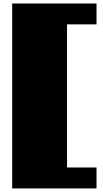

<svg xmlns="http://www.w3.org/2000/svg" viewBox="-20 -908 582 1084"><path d="M48.8 -888.2H524.9V-770.5H358.4V37.6H524.9V155.8H48.8Z"/></svg>

Font: Coda ExtraBold
Style: Regular
Weight: 800
Version: Version 2.001; ttfautohint (v0.8) -r 50 -G 200 -x